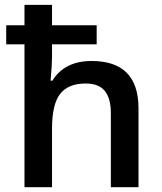

<svg xmlns="http://www.w3.org/2000/svg" viewBox="-20 -780 675 800"><path d="M361.8 -525.9Q557.1 -525.9 557.1 -328.1V0H441.9V-308.1Q441.9 -370.1 416.7 -401.1Q391.6 -432.1 336.9 -432.1Q264.6 -432.1 230.7 -388.9Q196.8 -345.7 196.8 -244.1V0H82V-595.2H5.9V-674.8H82V-759.8H196.8V-674.8H382.8V-595.2H196.8V-543Q196.8 -511.7 190.9 -443.8H198.2Q249 -525.9 361.8 -525.9Z"/></svg>

Font: OpenSans-Semibold
Style: Regular
Weight: 600
Foundry: Ascender Corporation
Version: Version 1.10